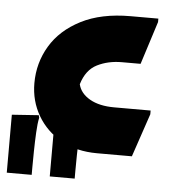

<svg xmlns="http://www.w3.org/2000/svg" viewBox="-74 -486 543 614"><g transform="rotate(5 197.5 -179.5)"><path d="M33 -206Q33 -271 65.5 -325.5Q98 -380 162.5 -413Q227 -446 321 -446H410V-435L366 -297H306Q262 -297 227 -279.5Q192 -262 178 -215Q185 -186 215.5 -168.5Q246 -151 294 -151H411V-139L364 0H252Q186 0 137 -27.5Q88 -55 60.5 -102Q33 -149 33 -206ZM-30 -99 56 -105 58 -97Q54 -79 52.5 -49Q51 -19 50.5 12Q50 43 50 63V87H-30ZM108 -99 194 -105 196 -97Q192 -79 190.5 -49Q189 -19 188.5 12Q188 43 188 63V87H108Z"/></g></svg>

Font: Kufam
Style: Bold Italic
Weight: 700
Italic angle: -11°
Designer: Artur Schmal
Foundry: Original Type
Version: Version 1.301; ttfautohint (v1.8.3)